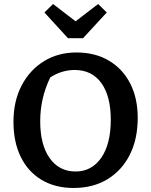

<svg xmlns="http://www.w3.org/2000/svg" viewBox="-20 -924 751 955"><path d="M346 11Q255 11 187.5 -29Q120 -69 83.5 -143Q47 -217 47 -318Q47 -421 87.5 -498.5Q128 -576 198.5 -619.5Q269 -663 360 -663Q453 -663 521.5 -622.5Q590 -582 627.5 -509Q665 -436 665 -338Q665 -232 625.5 -154Q586 -76 514.5 -32.5Q443 11 346 11ZM356 -71Q436 -71 483.5 -139Q531 -207 531 -329Q531 -446 484 -511Q437 -576 351 -576Q321 -576 290 -567Q259 -558 230 -539Q180 -436 180 -321Q180 -204 227 -137.5Q274 -71 356 -71ZM318 -734 201 -862 244 -904 356 -818 468 -904 511 -862 393 -734Z"/></svg>

Font: Piazzolla SemiBold
Style: Regular
Weight: 600
Designer: Juan Pablo del Peral
Foundry: Huerta Tipografica
Version: Version 1.330